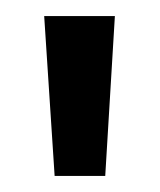

<svg xmlns="http://www.w3.org/2000/svg" viewBox="-20 -816 199 239"><path d="M48 -597 35 -796H123L111 -597Z"/></svg>

Font: SVN-Poppins
Style: Regular
Weight: 400
Designer: Ninad Kale (Devanagari), Jonny Pinhorn (Latin)
Foundry: Indian Type Foundry
Version: Version 3.002 2017